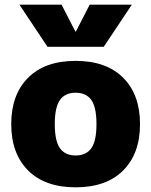

<svg xmlns="http://www.w3.org/2000/svg" viewBox="-20 -790 646 820"><path d="M304 -655 363 -770H543L423 -590H183L63 -770H243L302 -655ZM100 -458Q172 -530 303 -530Q434 -530 506 -458Q578 -386 578 -260Q578 -134 506 -62Q434 10 303 10Q172 10 100 -62Q28 -134 28 -260Q28 -386 100 -458ZM236 -157Q258 -126 303 -126Q348 -126 370 -157Q392 -188 392 -260Q392 -332 370 -363Q348 -394 303 -394Q258 -394 236 -363Q214 -332 214 -260Q214 -188 236 -157Z"/></svg>

Font: M PLUS 1p Black
Style: Regular
Weight: 900
Version: Version 1.061